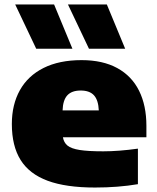

<svg xmlns="http://www.w3.org/2000/svg" viewBox="-20 -828 703 859"><path d="M635 -214H261.5Q265.5 -190 282.2 -176.5Q299 -163 336.5 -157Q374 -151 442 -151Q511.5 -151 597 -163V-4Q508.5 11 405 11Q275.5 11 193.5 -19.2Q111.5 -49.5 72.2 -112.2Q33 -175 33 -273Q33 -360 69 -424.5Q105 -489 175 -524Q245 -559 345 -559Q439.5 -559 504.5 -523.5Q569.5 -488 602.2 -422Q635 -356 635 -265ZM260 -334H422Q420 -380 400.5 -401.5Q381 -423 341 -423Q301 -423 281.2 -401.5Q261.5 -380 260 -334ZM142 -610 48 -808H222L304 -610ZM378 -610 284 -808H458L540 -610Z"/></svg>

Font: Encode Sans Expanded Black
Style: Regular
Weight: 900
Width: 7
Designer: Multiple Designers
Foundry: Impallari Type
Version: Version 2.000